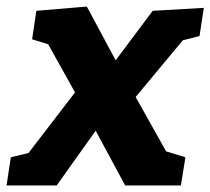

<svg xmlns="http://www.w3.org/2000/svg" viewBox="-48 -566 642 586"><path d="M-28 0 -15 -86 39 -99 181 -284 99 -431 50 -446 63 -533 217 -546 305 -382 418 -533 574 -542 561 -456 510 -443 366 -270 459 -104 518 -86 504 0H334L244 -167L125 0Z"/></svg>

Font: Bitter ExtraBold
Style: Italic
Weight: 800
Italic angle: -9°
Designer: Sol Matas, and Bitter project Authors
Foundry: Sol Matas
Version: Version 2.001